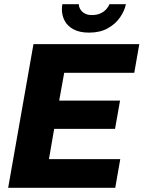

<svg xmlns="http://www.w3.org/2000/svg" viewBox="-20 -898 686 918"><path d="M19 0 140 -687H646L622 -550H287L263 -417H554L530 -282H239L214 -137H555L531 0ZM406 -742Q360 -742 331 -758Q302 -774 289 -799Q276 -824 276 -852Q276 -859 276.5 -865.5Q277 -872 278 -878H357Q357 -875 357.5 -871Q358 -867 359 -864Q362 -855 369.5 -846Q377 -837 389.5 -831.5Q402 -826 420 -826Q444 -826 461.5 -834.5Q479 -843 489.5 -855.5Q500 -868 503 -878H582Q576 -847 554 -815Q532 -783 495 -762.5Q458 -742 406 -742Z"/></svg>

Font: Archivo SemiCondensed ExtraBold
Style: Italic
Weight: 800
Width: 4
Italic angle: -10°
Designer: Hector Gatti
Foundry: Omnibus-Type
Version: Version 2.001